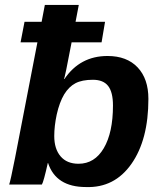

<svg xmlns="http://www.w3.org/2000/svg" viewBox="-20 -745 651 775"><path d="M404 -657 390 -574H269Q241 -426 238 -426H240Q303 -519 414 -519Q492 -519 535.5 -473Q579 -427 579 -346Q579 -181 510.5 -83.5Q442 14 327 10Q206 10 174 -87H173Q156 -11 149 0H17Q22 -13 41 -109L131 -574H63L79 -657H148L161 -725H298L285 -657ZM355 -423Q311 -423 284.5 -409Q258 -395 239 -364Q220 -332 209 -283Q199 -236 199 -196Q199 -144 224.5 -114Q250 -84 297 -84Q362 -84 399 -147Q436 -210 436 -319Q436 -373 416.5 -398Q397 -423 355 -423Z"/></svg>

Font: Libra Sans
Style: Bold Italic
Weight: 700
Italic angle: -12°
Foundry: Context Ltd
Version: Version 1.002